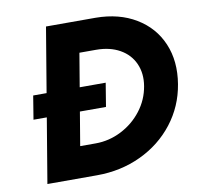

<svg xmlns="http://www.w3.org/2000/svg" viewBox="-78 -782 901 865"><g transform="rotate(-10 372.0 -350.0)"><path d="M76.4 -404H408.1L390.4 -296.2H58.8ZM187.2 -700H414.3Q521 -699.3 598.3 -652.7Q675.7 -606.1 710.2 -524.9Q744.7 -443.7 727.7 -340.9Q711.4 -241.7 651.1 -164.1Q590.8 -86.6 498.6 -43.3Q406.4 0 297.3 0H70.2ZM316.1 -142.5Q377.7 -142.5 433.7 -170.9Q489.8 -199.4 527.7 -248.6Q565.7 -297.8 575.8 -359.1Q585.2 -415.4 565 -460.9Q544.7 -506.5 499.3 -532Q453.9 -557.5 390.8 -557.5H314.9L245.3 -142.5Z"/></g></svg>

Font: Oak Sans Light Italic
Style: Regular
Weight: 400
Italic angle: -9.5°
Foundry: Erik Kennedy, Walven
Version: Version 1.000;Glyphs 3.1.2 (3151)